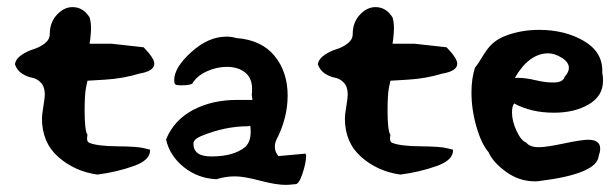

<svg xmlns="http://www.w3.org/2000/svg" viewBox="-20 -503 1733 540"><path d="M22 -322Q24 -337 40 -348Q56 -359 74 -364.5Q92 -370 106 -381Q120 -392 120 -407Q120 -440 140 -461.5Q160 -483 184 -483Q214 -483 232 -454Q236 -441 236 -422Q236 -414 234 -394L232 -380H294L384 -370Q414 -339 414 -324Q414 -303 372 -296Q326 -282 276 -279L226 -276L222 -257Q218 -237 218 -192Q218 -135 226 -124Q222 -104 232 -101Q254 -92 311 -91.5Q368 -91 386 -86L402 -82Q404 -53 356 -36Q308 -19 254 -12Q190 -21 144 -61.5Q98 -102 98 -170Q98 -180 102 -204Q106 -228 106 -237Q106 -259 95 -270.5Q84 -282 70 -284.5Q56 -287 42 -296Q28 -305 22 -322Z M447 -111Q470 -166 523.5 -194Q577 -222 646 -222H690L688 -237Q689 -242 689 -252Q689 -284 669 -299.5Q649 -315 618 -315Q589 -315 561 -302Q533 -289 521 -268Q514 -263 489 -263Q477 -263 473.5 -265.5Q470 -268 470 -278Q470 -313 518 -356.5Q566 -400 617 -400Q632 -400 644 -396Q715 -391 752 -346Q789 -301 789 -234Q789 -171 757 -109Q753 -100 753 -90Q753 -76 763 -64L840 -71V-68Q841 -66 841 -65Q841 -46 831 -15.5Q821 15 811 15H810Q792 17 784 17Q756 17 711 5Q666 -7 641 -7Q614 -7 589 1Q537 -1 497 -33Q457 -65 447 -111ZM524 -99Q524 -63 574 -63Q638 -63 670 -90Q685 -104 685 -132Q685 -143 684 -149H682Q681 -148 679 -148Q612 -148 545 -120Q524 -111 524 -99Z M874 -322Q876 -337 892 -348Q908 -359 926 -364.5Q944 -370 958 -381Q972 -392 972 -407Q972 -440 992 -461.5Q1012 -483 1036 -483Q1066 -483 1084 -454Q1088 -441 1088 -422Q1088 -414 1086 -394L1084 -380H1146L1236 -370Q1266 -339 1266 -324Q1266 -303 1224 -296Q1178 -282 1128 -279L1078 -276L1074 -257Q1070 -237 1070 -192Q1070 -135 1078 -124Q1074 -104 1084 -101Q1106 -92 1163 -91.5Q1220 -91 1238 -86L1254 -82Q1256 -53 1208 -36Q1160 -19 1106 -12Q1042 -21 996 -61.5Q950 -102 950 -170Q950 -180 954 -204Q958 -228 958 -237Q958 -259 947 -270.5Q936 -282 922 -284.5Q908 -287 894 -296Q880 -305 874 -322Z M1306 -243Q1306 -282 1316 -313Q1324 -322 1337 -344Q1350 -366 1363 -378.5Q1376 -391 1396 -400Q1442 -419 1496 -419Q1568 -419 1621 -388.5Q1674 -358 1674 -304V-297Q1676 -290 1676 -276Q1676 -233 1636 -209.5Q1596 -186 1538 -186Q1474 -186 1426 -212Q1420 -204 1420 -187Q1420 -162 1433 -134.5Q1446 -107 1460 -102Q1470 -89 1496 -89Q1516 -89 1566 -99.5Q1616 -110 1634 -110Q1668 -110 1668 -85Q1668 -76 1664 -65Q1660 -14 1498 6Q1494 7 1484 7Q1440 7 1403 -20Q1366 -47 1354 -75Q1334 -98 1320 -146.5Q1306 -195 1306 -243ZM1428 -284H1430H1438Q1458 -284 1486 -277.5Q1514 -271 1532 -271H1540Q1564 -272 1568 -287Q1580 -300 1580 -312Q1580 -328 1560 -340.5Q1540 -353 1522 -353Q1468 -353 1428 -284Z"/></svg>

Font: NaniFont Regular
Style: Regular
Weight: 400
Designer: Nanigashitei
Version: Version 1.036